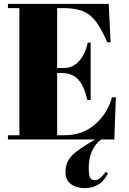

<svg xmlns="http://www.w3.org/2000/svg" viewBox="-20 -720 664 991"><path d="M21 -700H541L551 -502H533Q491 -603 445 -640.5Q399 -678 310 -678H275V-369H309Q356 -369 388 -404.5Q420 -440 433 -500H448V-204H431Q413 -279 382.5 -311Q352 -343 299 -343H275V-22H313Q405 -22 469.5 -77Q534 -132 558 -218H578L570 0H501Q438 51 438 147Q438 184 445 197Q452 210 470 210Q496 210 525 167L538 175Q524 198 512 212.5Q500 227 475 239Q450 251 418 251Q374 251 346 230Q318 209 318 168Q318 126 340 96Q362 66 428 26L470 0H21V-22H80V-678H21Z"/></svg>

Font: Abril Fatface
Style: Regular
Weight: 400
Designer: Veronika Burian, Jos Scaglione
Foundry: TypeTogether
Version: Version 1.001